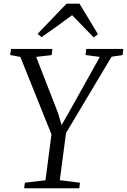

<svg xmlns="http://www.w3.org/2000/svg" viewBox="-20 -1004 678 1024"><path d="M109 0 112.5 -29.5 222.5 -42.5 254.5 -287.5 88.5 -700.5 34 -710.5 39 -743H259.5L255.5 -710.5L173 -700.5L288.5 -403.5L308.5 -337L347 -404L512.5 -700.5L436 -710.5L440 -743H637.5L634 -710.5L575 -701.5L332 -294.5L299 -43L406.5 -29.5L403 0ZM180.5 -823.5 335 -984.5H404L502.5 -821.5L479.5 -804.5Q451.5 -834 422.5 -863.5Q393.5 -893 364.5 -923Q326 -894 285.8 -865.2Q245.5 -836.5 201.5 -806Z"/></svg>

Font: Merriweather 60pt Light
Style: Italic
Weight: 300
Italic angle: -7.8°
Version: Version 2.101